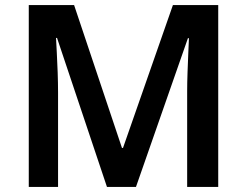

<svg xmlns="http://www.w3.org/2000/svg" viewBox="-20 -734 969 754"><path d="M400 0 204 -585H200Q201 -565 203 -528.5Q205 -492 206.5 -449.5Q208 -407 208 -370V0H93V-714H271L459 -153H463L659 -714H837V0H715V-376Q715 -410 716.5 -450.5Q718 -491 719.5 -527Q721 -563 722 -584H718L514 0Z"/></svg>

Font: Noto Sans Hanifi Rohingya SemiBold
Style: Regular
Weight: 600
Version: Version 2.101